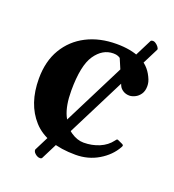

<svg xmlns="http://www.w3.org/2000/svg" viewBox="-120 -654 748 827"><g transform="rotate(20 254.0 -240.5)"><path d="M294.4 14.2Q160.2 14.2 97.2 -55.4Q34.2 -125 34.2 -240.7Q34.2 -320.3 68.1 -377.2Q102.1 -434.1 161.6 -464.6Q221.2 -495.1 298.8 -495.1Q363.8 -495.1 408 -475.1Q452.1 -455.1 473.6 -410.2Q480 -397.5 482.2 -387.9Q484.4 -378.4 484.4 -369.1Q484.4 -346.7 474.4 -332.3Q464.4 -317.9 450.4 -311.3Q436.5 -304.7 425.3 -304.7Q408.7 -304.7 396 -312.7Q383.3 -320.8 378.4 -332L331.1 -442.9Q328.6 -445.3 320.6 -448.7Q312.5 -452.1 299.3 -452.1Q250 -452.1 216.6 -403.6Q183.1 -355 183.1 -239.3Q183.1 -170.9 202.4 -128.7Q221.7 -86.4 250.7 -66.7Q279.8 -46.9 309.1 -46.9Q347.2 -46.9 380.4 -60.8Q413.6 -74.7 433.6 -101.6Q435.5 -104 438 -107.2Q440.4 -110.4 444.8 -108.9L467.3 -98.6Q472.7 -96.2 472.7 -92.3Q472.7 -90.3 471.7 -88.4Q470.7 -86.4 469.7 -84.5Q445.8 -41.5 398.9 -13.7Q352.1 14.2 294.4 14.2ZM430.7 -556.6Q433.6 -561 440.4 -561Q446.3 -561 451.2 -558.1Q459 -553.7 465.6 -545.7Q472.2 -537.6 471.2 -532.2L164.1 76.7Q161.1 80.1 155.8 80.1Q147 80.1 140.1 75.7Q122.6 64.5 124 52.2Z"/></g></svg>

Font: Gelasio SemiBold
Style: Regular
Weight: 600
Designer: Eben Sorkin
Foundry: Eben Sorkin
Version: Version 1.008